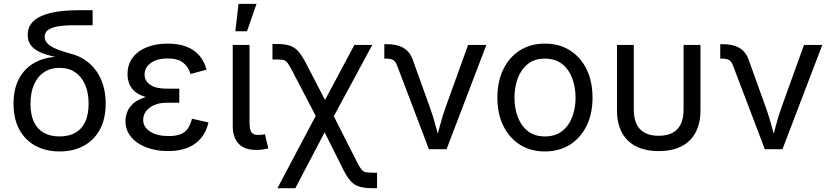

<svg xmlns="http://www.w3.org/2000/svg" viewBox="-20 -781 4351 1005"><path d="M292 11.7Q220.2 11.7 165.8 -17.8Q111.3 -47.4 81.1 -103.3Q50.8 -159.2 50.8 -237.8Q50.8 -317.4 81.1 -372.1Q111.3 -426.8 165.8 -455.3Q220.2 -483.9 292 -483.9V-478Q251 -486.3 219.7 -496.3Q188.5 -506.3 167.5 -520.3Q146.5 -534.2 135.7 -553.2Q125 -572.3 125 -598.1Q125 -641.1 154.5 -669.7Q184.1 -698.2 243.2 -712.9Q302.2 -727.5 389.6 -727.5H464.8V-648.9H370.1Q315.4 -648.9 281 -642.6Q246.6 -636.2 230.2 -623Q213.9 -609.9 213.9 -588.9Q213.9 -574.7 221.4 -562.7Q229 -550.8 245.1 -540Q261.2 -529.3 287.6 -519.5Q314 -509.8 352.1 -499.5Q393.6 -488.8 427 -465.8Q460.4 -442.9 484.1 -409.4Q507.8 -376 520.5 -333Q533.2 -290 533.2 -238.8Q533.2 -159.2 502.9 -103.3Q472.7 -47.4 418.5 -17.8Q364.3 11.7 292 11.7ZM292 -66.9Q339.8 -66.9 373.8 -85.7Q407.7 -104.5 425.8 -142.6Q443.8 -180.7 443.8 -237.8Q443.8 -295.9 425.5 -337.9Q407.2 -379.9 373.3 -402.8Q339.4 -425.8 292 -425.8Q244.6 -425.8 210.4 -403.1Q176.3 -380.4 158 -338.1Q139.6 -295.9 139.6 -237.8Q139.6 -180.2 157.7 -142.3Q175.8 -104.5 210 -85.7Q244.1 -66.9 292 -66.9Z M859.4 9.8Q795.9 9.8 745.4 -9.8Q694.8 -29.3 665.8 -64.7Q636.7 -100.1 636.7 -147.5Q636.7 -169.9 645.5 -193.8Q654.3 -217.8 676.5 -238.3Q698.7 -258.8 739 -271.5Q779.3 -284.2 842.3 -284.2H918.5V-243.2H853Q814.9 -243.2 787.4 -231.2Q759.8 -219.2 744.6 -199Q729.5 -178.7 729.5 -153.3Q729.5 -115.7 765.9 -92.3Q802.2 -68.8 863.3 -68.8Q902.3 -68.8 926.5 -79.1Q950.7 -89.4 964.1 -109.6Q977.5 -129.9 984.9 -159.7L1071.3 -140.1Q1061 -94.2 1034.4 -60.5Q1007.8 -26.9 964.4 -8.5Q920.9 9.8 859.4 9.8ZM842.3 -261.7Q780.8 -261.7 742.2 -273.4Q703.6 -285.2 683.1 -304.4Q662.6 -323.7 655 -346.9Q647.5 -370.1 647.5 -392.1Q647.5 -442.9 674.1 -478.8Q700.7 -514.6 748.3 -533.7Q795.9 -552.7 857.9 -552.7Q915.5 -552.7 956.5 -536.6Q997.6 -520.5 1023.4 -490.2Q1049.3 -460 1061.5 -416.5L977.5 -393.6Q966.3 -431.6 938 -453.4Q909.7 -475.1 857.4 -475.1Q802.7 -475.1 769.8 -451.7Q736.8 -428.2 736.8 -390.6Q736.8 -357.9 765.9 -337.4Q794.9 -316.9 853 -316.9H918.5V-261.7Z M1320.8 3.9Q1259.3 3.9 1228.8 -29.1Q1198.2 -62 1198.2 -121.1V-545.9H1286.1V-143.1Q1286.1 -105.5 1295.2 -90.1Q1304.2 -74.7 1331.5 -74.7Q1345.7 -74.7 1353 -75.7Q1360.4 -76.7 1366.7 -78.6L1384.3 -4.4Q1372.6 -1 1355.5 1.5Q1338.4 3.9 1320.8 3.9ZM1211.9 -617.2 1228.5 -760.7H1322.8L1272.9 -617.2Z M1432.1 204.1 1659.7 -225.6H1700.2L1851.1 71.8Q1863.3 95.7 1872.6 106.7Q1881.8 117.7 1895.3 120.4Q1908.7 123 1932.1 123H1953.6V204.1H1932.1Q1891.1 204.1 1864.3 196.8Q1837.4 189.5 1817.9 169.2Q1798.3 148.9 1778.3 109.4L1679.2 -88.4L1525.9 204.1ZM1647.9 -145 1508.8 -411.6Q1494.1 -439.9 1485.1 -451.9Q1476.1 -463.9 1464.1 -466.8Q1452.1 -469.7 1427.7 -469.7H1406.2V-550.8H1427.7Q1469.2 -550.8 1495.4 -542.7Q1521.5 -534.7 1541 -512.7Q1560.5 -490.7 1582 -449.2L1681.2 -257.8L1835 -545.9H1928.7L1712.4 -145Z M2225.1 0 2059.1 -436.5Q2051.3 -458 2038.8 -466.1Q2026.4 -474.1 2003.9 -474.1H1991.7V-549.8H2006.3Q2057.6 -549.8 2091.3 -530.5Q2125 -511.2 2140.1 -469.2L2229 -222.2Q2247.6 -171.4 2260.5 -121.6Q2273.4 -71.8 2287.6 -24.9H2255.4Q2269.5 -71.8 2282.5 -121.8Q2295.4 -171.9 2313.5 -222.2L2430.2 -545.9H2525.9L2317.4 0Z M2832 11.7Q2757.8 11.7 2701.9 -23.4Q2646 -58.6 2614.7 -122.1Q2583.5 -185.5 2583.5 -269.5Q2583.5 -355 2614.7 -418.7Q2646 -482.4 2701.9 -517.6Q2757.8 -552.7 2832 -552.7Q2906.7 -552.7 2962.9 -517.6Q3019 -482.4 3050.3 -418.7Q3081.5 -355 3081.5 -269.5Q3081.5 -185.5 3050.3 -122.1Q3019 -58.6 2962.9 -23.4Q2906.7 11.7 2832 11.7ZM2832 -66.9Q2887.2 -66.9 2922.9 -95.2Q2958.5 -123.5 2975.6 -169.7Q2992.7 -215.8 2992.7 -269.5Q2992.7 -323.7 2975.6 -370.4Q2958.5 -417 2922.9 -445.6Q2887.2 -474.1 2832 -474.1Q2777.3 -474.1 2742.2 -445.6Q2707 -417 2689.9 -370.6Q2672.9 -324.2 2672.9 -269.5Q2672.9 -215.8 2689.9 -169.7Q2707 -123.5 2742.2 -95.2Q2777.3 -66.9 2832 -66.9Z M3427.7 9.8Q3357.9 9.8 3309.1 -15.1Q3260.3 -40 3234.9 -87.9Q3209.5 -135.7 3209.5 -204.1V-545.9H3297.4V-208.5Q3297.4 -162.6 3311.8 -131.8Q3326.2 -101.1 3355.2 -85.7Q3384.3 -70.3 3427.7 -70.3Q3471.2 -70.3 3500.2 -85.7Q3529.3 -101.1 3543.7 -131.8Q3558.1 -162.6 3558.1 -208.5V-545.9H3646.5V-204.1Q3646.5 -135.7 3621.1 -87.9Q3595.7 -40 3546.9 -15.1Q3498 9.8 3427.7 9.8Z M3983.4 0 3817.4 -436.5Q3809.6 -458 3797.1 -466.1Q3784.7 -474.1 3762.2 -474.1H3750V-549.8H3764.6Q3815.9 -549.8 3849.6 -530.5Q3883.3 -511.2 3898.4 -469.2L3987.3 -222.2Q4005.9 -171.4 4018.8 -121.6Q4031.7 -71.8 4045.9 -24.9H4013.7Q4027.8 -71.8 4040.8 -121.8Q4053.7 -171.9 4071.8 -222.2L4188.5 -545.9H4284.2L4075.7 0Z"/></svg>

Font: Inter Variable
Style: Regular
Weight: 400
Designer: Rasmus Andersson
Foundry: rsms
Version: Version 4.001;git-9221beed3